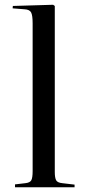

<svg xmlns="http://www.w3.org/2000/svg" viewBox="-20 -786 362 806"><path d="M43 0V-12L86 -17Q106 -19 111.5 -29.5Q117 -40 117 -68V-688Q117 -722 110.5 -734Q104 -746 83 -747L33 -751L34 -761L203 -766L210 -761V-64Q210 -40 215.5 -29.5Q221 -19 242 -17L293 -11V0Z"/></svg>

Font: Literata 72pt
Style: Regular
Weight: 400
Designer: Latin by Veronika Burian and Jose Scaglione. Greek by Irene Vlachou. Cyrillic by Vera Evstafieva.
Foundry: TypeTogether
Version: Version 3.002